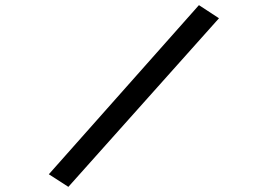

<svg xmlns="http://www.w3.org/2000/svg" viewBox="-20 -685 1040 747"><path d="M246 42 170 -7 754 -665 832 -614Z"/></svg>

Font: Inconsolata UltraExpanded Thin
Style: Regular
Weight: 100
Width: 9
Monospace: yes
Designer: Raph Levien, Cyreal, Brenton Simpson
Foundry: Raph Levien, Cyreal, Google
Version: Version 3.100; ttfautohint (v1.8.4.7-5d5b)